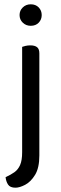

<svg xmlns="http://www.w3.org/2000/svg" viewBox="-20 -678 283 893"><path d="M6 146Q30 135 47 123Q64 111 73.5 89.5Q83 68 83 30V-303H163V45Q163 103 143 135.5Q123 168 97 181.5Q71 195 52 195Q27 195 17.5 180.5Q8 166 6 146ZM71 -608Q71 -629 86 -643.5Q101 -658 123 -658Q146 -658 160 -643.5Q174 -629 174 -608Q174 -587 160 -572.5Q146 -558 123 -558Q101 -558 86 -572.5Q71 -587 71 -608ZM163 -214 83 -225V-460Q88 -462 98.5 -464.5Q109 -467 121 -467Q142 -467 152.5 -458.5Q163 -450 163 -430Z"/></svg>

Font: Baloo Bhaijaan 2
Style: Regular
Weight: 400
Designer: Sanskriti Dholi, Noopur Datye and Ek Type
Foundry: Ek Type
Version: Version 1.701